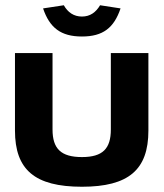

<svg xmlns="http://www.w3.org/2000/svg" viewBox="-20 -702 623 731"><path d="M37 -205C37 -56 112 9 292 9C470 9 545 -56 545 -205V-500H402V-209C402 -136 371 -104 292 -104C212 -104 180 -136 180 -209V-500H37ZM144 -670 223 -682C238 -655 261 -639 292 -639C323 -639 345 -655 361 -682L439 -670C414 -596 372 -563 292 -563C212 -563 169 -596 144 -670Z"/></svg>

Font: LT Wave Bold
Style: Regular
Weight: 700
Designer: Daniel Lyons
Version: Version 2.5 (Glyphs App)